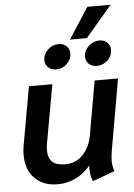

<svg xmlns="http://www.w3.org/2000/svg" viewBox="-58 -895 664 949"><g transform="rotate(-5 274.0 -420.5)"><path d="M34 -148Q34 -173 38 -194L90 -485H206L154 -194Q151 -176 151 -162Q151 -123 171.5 -104Q192 -85 236 -85Q289 -85 324 -122.5Q359 -160 369 -218L416 -485H532L470 -131Q465 -101 465 -83Q465 -57 474 -30L364 10Q352 -17 352 -54Q352 -64 353 -69Q287 10 190 10Q119 10 76.5 -32.5Q34 -75 34 -148ZM412 -851H527L396 -697H312ZM177 -607Q177 -636 200 -658Q223 -680 254 -680Q278 -680 293 -665.5Q308 -651 308 -629Q308 -600 285.5 -578Q263 -556 232 -556Q208 -556 192.5 -570.5Q177 -585 177 -607ZM379 -607Q379 -636 402 -658Q425 -680 456 -680Q480 -680 495 -665.5Q510 -651 510 -629Q510 -600 487.5 -578Q465 -556 434 -556Q409 -556 394 -570Q379 -584 379 -607Z"/></g></svg>

Font: Niramit SemiBold
Style: Italic
Weight: 600
Italic angle: -10°
Designer: Katatrad Aksorn Co.,Ltd.
Foundry: Cadson Demak Co.,Ltd.
Version: Version 1.001; ttfautohint (v1.6)